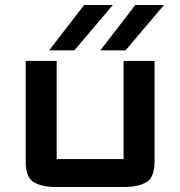

<svg xmlns="http://www.w3.org/2000/svg" viewBox="-20 -744 722 769"><path d="M83 -97V-500H207V-107Q207 -107 207 -107Q207 -107 207 -107H475Q475 -107 475 -107Q475 -107 475 -107V-500H599V-97Q599 -33.5 566.2 -14.2Q533.5 5 476 5H205Q147.5 5 115.2 -14.2Q83 -33.5 83 -97ZM177 -542.5 317 -724H432L278 -542.5ZM382 -542.5 522 -724H637L483 -542.5Z"/></svg>

Font: Science Gothic
Style: Regular
Weight: 400
Designer: Thomas Phinney, Vassil Kateliev, Brandon Buerkle
Foundry: Font Detective LLC
Version: Version 1.018